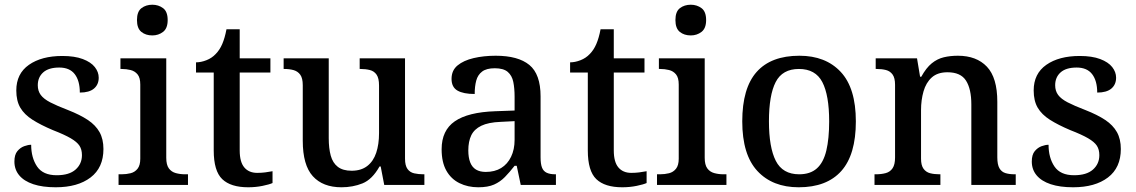

<svg xmlns="http://www.w3.org/2000/svg" viewBox="-20 -783 4809 813"><path d="M216 10Q160 10 121 -3Q82 -16 61.5 -40.5Q41 -65 41 -99Q41 -128 53.5 -143Q66 -158 82.5 -164Q99 -170 112 -170Q112 -115 137 -78Q162 -41 220 -41Q273 -41 300 -65Q327 -89 327 -126Q327 -150 316.5 -166Q306 -182 279.5 -197.5Q253 -213 204 -232Q152 -254 117.5 -276Q83 -298 66 -327Q49 -356 49 -400Q49 -471 102.5 -508.5Q156 -546 244 -546Q296 -546 330.5 -533Q365 -520 381.5 -499Q398 -478 398 -454Q398 -425 378 -408Q358 -391 318 -391Q318 -441 296.5 -469Q275 -497 231 -497Q186 -497 163 -476.5Q140 -456 140 -422Q140 -398 152.5 -381Q165 -364 193 -349.5Q221 -335 268 -317Q319 -297 352 -275Q385 -253 401.5 -223.5Q418 -194 418 -152Q418 -73 363.5 -31.5Q309 10 216 10Z M482 0V-45H495Q515 -45 533 -49.5Q551 -54 562.5 -68.5Q574 -83 574 -111V-425Q574 -454 562.5 -468Q551 -482 533 -486.5Q515 -491 495 -491H490V-536H684V-115Q684 -85 695 -70Q706 -55 724.5 -50Q743 -45 763 -45H776V0ZM625 -633Q597 -633 578.5 -648Q560 -663 560 -698Q560 -734 579 -748.5Q598 -763 625 -763Q651 -763 670.5 -748.5Q690 -734 690 -698Q690 -663 670.5 -648Q651 -633 625 -633Z M1031 10Q957 10 921 -24.5Q885 -59 885 -146V-476H810V-519Q831 -519 854 -528Q877 -537 893 -554Q910 -571 921 -596.5Q932 -622 939 -659H995V-536H1125V-476H995V-146Q995 -97 1014.5 -74Q1034 -51 1069 -51Q1087 -51 1102.5 -53Q1118 -55 1134 -58V-8Q1121 -2 1092 4Q1063 10 1031 10Z M1426 10Q1347 10 1304.5 -37Q1262 -84 1262 -187V-422Q1262 -452 1251.5 -466.5Q1241 -481 1223.5 -486Q1206 -491 1184 -491H1181V-536H1372V-198Q1372 -155 1380.5 -124Q1389 -93 1410.5 -76.5Q1432 -60 1469 -60Q1509 -60 1535 -80Q1561 -100 1573 -136Q1585 -172 1585 -219V-421Q1585 -452 1574.5 -467Q1564 -482 1546 -486.5Q1528 -491 1506 -491H1503V-536H1695V-111Q1695 -82 1705.5 -67.5Q1716 -53 1734 -49Q1752 -45 1773 -45H1777V0H1607L1592 -78H1587Q1556 -23 1515 -6.5Q1474 10 1426 10Z M2005 10Q1961 10 1925.5 -7.5Q1890 -25 1870 -60.5Q1850 -96 1850 -151Q1850 -231 1906 -269.5Q1962 -308 2077 -312L2159 -315V-373Q2159 -409 2153.5 -436Q2148 -463 2130 -478.5Q2112 -494 2075 -494Q2040 -494 2021.5 -480Q2003 -466 1996.5 -441.5Q1990 -417 1990 -385Q1942 -385 1917 -399.5Q1892 -414 1892 -449Q1892 -485 1917.5 -506Q1943 -527 1985.5 -537Q2028 -547 2079 -547Q2174 -547 2221.5 -508Q2269 -469 2269 -375V-117Q2269 -89 2275 -73.5Q2281 -58 2295 -51.5Q2309 -45 2331 -45H2334V0H2185L2168 -81H2159Q2138 -54 2118 -33.5Q2098 -13 2072 -1.5Q2046 10 2005 10ZM2037 -55Q2075 -55 2102 -71.5Q2129 -88 2144 -119Q2159 -150 2159 -191V-270L2100 -267Q2048 -265 2018 -250.5Q1988 -236 1975.5 -210Q1963 -184 1963 -146Q1963 -116 1971 -95.5Q1979 -75 1995.5 -65Q2012 -55 2037 -55Z M2615 10Q2541 10 2505 -24.5Q2469 -59 2469 -146V-476H2394V-519Q2415 -519 2438 -528Q2461 -537 2477 -554Q2494 -571 2505 -596.5Q2516 -622 2523 -659H2579V-536H2709V-476H2579V-146Q2579 -97 2598.5 -74Q2618 -51 2653 -51Q2671 -51 2686.5 -53Q2702 -55 2718 -58V-8Q2705 -2 2676 4Q2647 10 2615 10Z M2762 0V-45H2775Q2795 -45 2813 -49.5Q2831 -54 2842.5 -68.5Q2854 -83 2854 -111V-425Q2854 -454 2842.5 -468Q2831 -482 2813 -486.5Q2795 -491 2775 -491H2770V-536H2964V-115Q2964 -85 2975 -70Q2986 -55 3004.5 -50Q3023 -45 3043 -45H3056V0ZM2905 -633Q2877 -633 2858.5 -648Q2840 -663 2840 -698Q2840 -734 2859 -748.5Q2878 -763 2905 -763Q2931 -763 2950.5 -748.5Q2970 -734 2970 -698Q2970 -663 2950.5 -648Q2931 -633 2905 -633Z M3362 10Q3251 10 3187 -59Q3123 -128 3123 -269Q3123 -410 3184 -478.5Q3245 -547 3365 -547Q3476 -547 3540 -478.5Q3604 -410 3604 -269Q3604 -128 3542.5 -59Q3481 10 3362 10ZM3364 -45Q3411 -45 3439 -70Q3467 -95 3479 -145.5Q3491 -196 3491 -269Q3491 -380 3462 -435.5Q3433 -491 3363 -491Q3293 -491 3264.5 -435.5Q3236 -380 3236 -269Q3236 -159 3265 -102Q3294 -45 3364 -45Z M3683 0V-45H3689Q3712 -45 3730.5 -50Q3749 -55 3759.5 -70.5Q3770 -86 3770 -116V-424Q3770 -453 3759.5 -467.5Q3749 -482 3731.5 -486.5Q3714 -491 3692 -491H3688V-536H3863L3876 -458H3881Q3902 -496 3925.5 -515Q3949 -534 3976.5 -540.5Q4004 -547 4036 -547Q4115 -547 4159 -500.5Q4203 -454 4203 -352V-117Q4203 -86 4212 -70.5Q4221 -55 4237.5 -50Q4254 -45 4276 -45H4281V0H4093V-341Q4093 -406 4070.5 -441.5Q4048 -477 3992 -477Q3950 -477 3925.5 -455Q3901 -433 3890.5 -396Q3880 -359 3880 -317V-111Q3880 -83 3890.5 -68.5Q3901 -54 3918.5 -49.5Q3936 -45 3958 -45H3962V0Z M4524 10Q4468 10 4429 -3Q4390 -16 4369.5 -40.5Q4349 -65 4349 -99Q4349 -128 4361.5 -143Q4374 -158 4390.5 -164Q4407 -170 4420 -170Q4420 -115 4445 -78Q4470 -41 4528 -41Q4581 -41 4608 -65Q4635 -89 4635 -126Q4635 -150 4624.5 -166Q4614 -182 4587.5 -197.5Q4561 -213 4512 -232Q4460 -254 4425.5 -276Q4391 -298 4374 -327Q4357 -356 4357 -400Q4357 -471 4410.5 -508.5Q4464 -546 4552 -546Q4604 -546 4638.5 -533Q4673 -520 4689.5 -499Q4706 -478 4706 -454Q4706 -425 4686 -408Q4666 -391 4626 -391Q4626 -441 4604.5 -469Q4583 -497 4539 -497Q4494 -497 4471 -476.5Q4448 -456 4448 -422Q4448 -398 4460.5 -381Q4473 -364 4501 -349.5Q4529 -335 4576 -317Q4627 -297 4660 -275Q4693 -253 4709.5 -223.5Q4726 -194 4726 -152Q4726 -73 4671.5 -31.5Q4617 10 4524 10Z"/></svg>

Font: Noto Serif Gujarati Medium
Style: Regular
Weight: 500
Version: Version 2.102